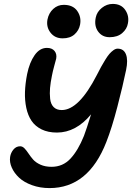

<svg xmlns="http://www.w3.org/2000/svg" viewBox="-20 -985 685 991"><path d="M545.9 -793Q507.8 -793 486.6 -822Q465.3 -851.1 474.1 -894Q480 -923.8 505.6 -944.3Q531.2 -964.8 562 -964.8Q605.5 -964.8 626.7 -933.3Q647.9 -901.9 640.1 -863.8Q635.3 -835.4 610.8 -814.2Q586.4 -793 545.9 -793ZM303.2 -787.1Q263.2 -787.1 240.5 -816.7Q217.8 -846.2 225.1 -884.8Q231.9 -918 254.9 -939Q277.8 -960 309.1 -960Q356.9 -960 378.9 -928.2Q400.9 -896.5 393.1 -856.9Q387.2 -827.6 364.5 -807.4Q341.8 -787.1 303.2 -787.1ZM235.8 -14.2Q186.5 -14.2 145 -29.3Q103.5 -44.4 78.4 -68.1Q53.2 -91.8 40.8 -119.9Q28.3 -147.9 32.2 -174.8Q35.6 -196.8 49.6 -213.4Q63.5 -230 84 -230Q96.2 -230 106.7 -219Q117.2 -208 127.4 -192.4Q137.7 -176.8 151.1 -161.4Q164.6 -146 189 -135Q213.4 -124 246.1 -124Q304.2 -124 343.5 -166Q382.8 -208 413.1 -283.2Q425.3 -314.9 450.2 -395Q372.1 -300.8 273.9 -300.8Q228 -300.8 194.8 -317.1Q161.6 -333.5 142.8 -361.3Q124 -389.2 115.7 -428.2Q107.4 -467.3 108.9 -510.5Q110.4 -553.7 120.1 -603Q132.3 -662.6 158.7 -700.2Q185.1 -737.8 222.2 -737.8Q248.5 -737.8 261.5 -721.9Q274.4 -706.1 270 -682.1Q268.6 -676.3 260.3 -646Q252 -615.7 248 -594.2Q240.7 -558.6 238.3 -530.8Q235.8 -502.9 238.8 -475.3Q241.7 -447.8 256.8 -432.4Q272 -417 298.8 -417Q387.2 -417 480 -598.1Q493.2 -624 501.7 -639.6Q510.3 -655.3 522.7 -675.5Q535.2 -695.8 544.7 -706.8Q554.2 -717.8 565.4 -725.8Q576.7 -733.9 586.9 -733.9Q618.7 -733.9 630.1 -704.6Q641.6 -675.3 630.9 -624Q614.3 -543.5 585.9 -434.3Q557.6 -325.2 528.8 -252Q436 -14.2 235.8 -14.2Z"/></svg>

Font: Shantell Sans Bouncy
Style: Italic
Weight: 600
Italic angle: -11.31°
Designer: Stephen Nixon, Anya Danilova, Shantell Martin
Foundry: Arrow Type
Version: Version 1.006;[9816181b4]